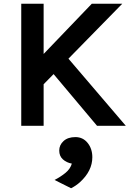

<svg xmlns="http://www.w3.org/2000/svg" viewBox="-20 -669 694 1021"><path d="M270 288Q303 271 328.5 250Q354 229 362 201Q334 196 314.5 178.5Q295 161 295 131.5Q295 102 318 81Q341 60 381 60Q421 60 446 91Q471 122 471 167Q471 240 405 300Q384 319 358 332ZM93 0V-649H212V-382L468 -649H630L344 -357L649 0H496L265 -275L212 -221V0Z"/></svg>

Font: Karmilla
Style: Bold
Weight: 700
Designer: Jonathan Pinhorn
Version: Version 1.000